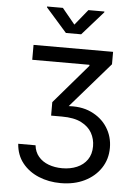

<svg xmlns="http://www.w3.org/2000/svg" viewBox="-62 -808 744 1046"><g transform="rotate(5 310.0 -285.0)"><path d="M309.6 191.4Q244.1 191.4 189 168.5Q133.8 145.5 99.6 102.3Q65.4 59.1 61 -2H155.8Q159.7 34.2 180.9 59.3Q202.1 84.5 236.1 97.2Q270 109.9 311 109.9Q355.5 109.9 391.1 94.7Q426.8 79.6 447.5 49.8Q468.3 20 468.3 -23.9Q468.3 -63 450 -96.2Q431.6 -129.4 391.6 -149.9Q351.6 -170.4 285.6 -170.4H226.1V-244.1L410.2 -458.5V-464.4H97.2V-545.9H532.2V-478L302.7 -213.9V-229Q382.3 -237.3 439.9 -210.4Q497.6 -183.6 529.1 -134Q560.5 -84.5 560.5 -23.4Q560.5 39.1 528.3 87.6Q496.1 136.2 439.7 163.8Q383.3 191.4 309.6 191.4ZM238.8 -760.7 309.1 -675.3 378.4 -760.7H465.8V-756.3L350.6 -626H267.1L152.3 -756.3V-760.7Z"/></g></svg>

Font: Adwaita Sans
Style: Regular
Weight: 400
Designer: Rasmus Andersson
Foundry: rsms
Version: Version 4.001;git-9221beed3